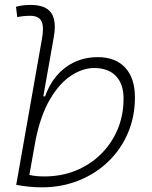

<svg xmlns="http://www.w3.org/2000/svg" viewBox="-20 -763 626 792"><path d="M152.3 9.8Q126 9.8 99.6 7.1Q73.2 4.4 46.9 -0.5L153.3 -604Q157.2 -625.5 157.2 -641.6Q157.2 -662.1 151.4 -674.8Q140.6 -697.8 104.5 -697.8Q91.3 -697.8 77.9 -696.5Q64.5 -695.3 51.3 -692.4L45.9 -734.9Q60.5 -739.3 75.4 -741Q90.3 -742.7 105.5 -742.7Q168.9 -742.7 191.4 -709.5Q206.1 -688 206.1 -652.3Q206.1 -632.8 201.7 -608.9L158.7 -365.7H166Q193.8 -442.9 250.7 -485.1Q307.6 -527.3 383.3 -527.3Q456.1 -527.3 496.3 -484.1Q536.6 -440.9 536.6 -361.3Q536.6 -282.2 507.8 -214.6Q479 -147 426.8 -96.7Q374.5 -46.4 304.4 -18.3Q234.4 9.8 152.3 9.8ZM126.5 -183.6 101.1 -41.5Q126.5 -35.2 163.1 -35.2Q232.9 -35.2 292.5 -59.3Q352.1 -83.5 396.2 -127.2Q440.4 -170.9 465.1 -229.2Q489.7 -287.6 489.7 -356.4Q489.7 -416.5 458 -449.5Q426.3 -482.4 368.7 -482.4Q321.3 -482.4 273.4 -451.2Q225.6 -419.9 186.5 -354Q147.5 -288.1 126.5 -183.6Z"/></svg>

Font: CaskaydiaCove NF ExtraLight
Style: Italic
Weight: 200
Italic angle: -10°
Designer: Aaron Bell
Foundry: Saja Typeworks
Version: Version 2111.001; VTT 6.35;Nerd Fonts 3.2.1